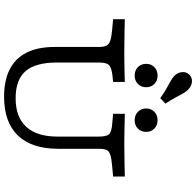

<svg xmlns="http://www.w3.org/2000/svg" viewBox="-30 -905 946 926"><g transform="rotate(90 443.0 -442.0)"><path d="M206.5 -369.4V-445.2Q206.5 -468.5 200.4 -481.5Q194.4 -494.4 177 -500.4Q159.7 -506.5 125.8 -509.7L72.6 -514.5V-571Q96.8 -570.2 125.4 -569.8Q154 -569.4 182.7 -569Q211.3 -568.5 235.5 -568.5H243.5H247.6Q266.9 -568.5 289.1 -569Q311.3 -569.4 333.9 -569.8Q356.5 -570.2 375 -571V-514.5L343.5 -511.3Q304.8 -506.5 293.1 -494Q281.5 -481.5 281.5 -445.2V-369.4ZM446 11.3Q367.7 11.3 314.1 -16.1Q260.5 -43.5 233.5 -98Q206.5 -152.4 206.5 -231.5V-369.4H281.5V-244.4Q281.5 -140.3 323 -92.3Q364.5 -44.4 454.8 -44.4Q545.2 -44.4 591.9 -96Q638.7 -147.6 638.7 -245.2V-369.4H697.6V-250Q697.6 -121.8 633.5 -55.2Q569.4 11.3 446 11.3ZM638.7 -369.4V-445.2Q638.7 -482.3 627.8 -494.8Q616.9 -507.3 574.2 -510.5L529 -514.5V-571Q559.7 -570.2 598.4 -569.4Q637.1 -568.5 667.7 -568.5Q691.9 -568.5 721 -569Q750 -569.4 779 -569.8Q808.1 -570.2 831.5 -571V-514.5L778.2 -509.7Q743.5 -506.5 726.2 -500.8Q708.9 -495.2 703.2 -482.7Q697.6 -470.2 697.6 -445.2V-369.4ZM344.4 -618.5Q319.4 -618.5 303.6 -634.3Q287.9 -650 287.9 -674.2Q287.9 -697.6 303.6 -713.3Q319.4 -729 344.4 -729Q369.4 -729 385.1 -713.3Q400.8 -697.6 400.8 -674.2Q400.8 -650 385.1 -634.3Q369.4 -618.5 344.4 -618.5ZM559.7 -618.5Q534.7 -618.5 519 -634.3Q503.2 -650 503.2 -674.2Q503.2 -697.6 519 -713.3Q534.7 -729 559.7 -729Q584.7 -729 600.4 -713.3Q616.1 -697.6 616.1 -674.2Q616.1 -650 600.4 -634.3Q584.7 -618.5 559.7 -618.5ZM453.2 -741.9Q427.4 -760.5 406.9 -771.8Q386.3 -783.1 371 -791.9Q355.6 -800.8 346 -809.7Q329.8 -825.8 327.8 -846.4Q325.8 -866.9 339.5 -881.5Q353.2 -896 373.8 -894.8Q394.4 -893.5 411.3 -877.4Q422.6 -866.9 431 -851.2Q439.5 -835.5 450.8 -814.5Q462.1 -793.5 479.8 -766.9Z"/></g></svg>

Font: Playfair 5pt SemiExpanded Light
Style: Regular
Weight: 300
Width: 6
Designer: Claus Eggers Sørensen
Foundry: Claus Eggers Sørensen
Version: Version 2.203